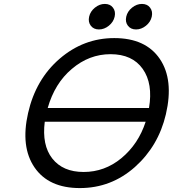

<svg xmlns="http://www.w3.org/2000/svg" viewBox="-20 -935 880 978"><path d="M631.5 -804Q617 -823 623 -850Q629 -877 652.5 -896Q676 -915 703 -915Q730 -915 744.5 -896Q759 -877 753 -850Q747 -823 723.5 -804Q700 -785 673 -785Q646 -785 631.5 -804ZM442.5 -804Q428 -823 434 -850Q440 -877 463.5 -896Q487 -915 514 -915Q541 -915 555.5 -896Q570 -877 564 -850Q558 -823 534.5 -804Q511 -785 484 -785Q457 -785 442.5 -804ZM722 -315H208Q193 -196 246 -128Q300 -59 406 -59Q513 -59 598 -129Q685 -201 722 -315ZM739 -385Q760 -509 707 -584Q654 -659 543 -659Q434 -659 346 -584Q259 -511 223 -385ZM825 -353Q787 -191 667 -84Q546 23 387 23Q228 23 156 -82Q84 -187 123 -359Q162 -531 284 -636Q406 -741 562 -741Q722 -741 794 -635Q866 -529 825 -353Z"/></svg>

Font: Miedinger
Style: Italic
Weight: 400
Italic angle: -13°
Version: Version 001.000